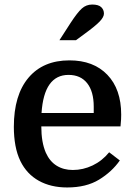

<svg xmlns="http://www.w3.org/2000/svg" viewBox="-20 -816 592 846"><path d="M511 -259H162Q162 -189 182 -143Q199 -105 229.5 -86Q260 -67 301 -67Q346 -67 388 -87Q430 -107 461 -145L508 -109Q473 -59 416.5 -24.5Q360 10 276 10Q204 10 151 -19.5Q98 -49 70 -106Q55 -137 48 -175Q41 -213 41 -257Q41 -397 105.5 -473.5Q170 -550 286 -550Q392 -550 453 -486.5Q514 -423 514 -311Q514 -300 513.5 -290.5Q513 -281 511 -259ZM282 -486Q174 -486 163 -318H393V-346Q393 -413 364 -449.5Q335 -486 282 -486ZM242 -639 291 -715Q321 -761 340.5 -778.5Q360 -796 386 -796Q414 -796 426 -784.5Q438 -773 438 -756Q438 -741 419.5 -721.5Q401 -702 353 -667L315 -639Z"/></svg>

Font: Domine SemiBold
Style: Regular
Weight: 600
Designer: Pablo Impallari, Rodrigo Fuenzalida, Brenda Gallo
Foundry: Pablo Impallari, Rodrigo Fuenzalida, Brenda Gallo
Version: Version 2.000